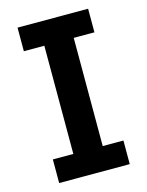

<svg xmlns="http://www.w3.org/2000/svg" viewBox="-108 -765 638 833"><g transform="rotate(-15 211.5 -349.0)"><path d="M370 0V-106H277V-592H370V-698H53V-592H145V-106H53V0Z"/></g></svg>

Font: IBM Plex Devanagari Medium
Style: Regular
Weight: 600
Designer: Mike Abbink, Paul van der Laan, Pieter van Rosmalen, Erin McLaughlin
Foundry: Bold Monday
Version: Version 1.0